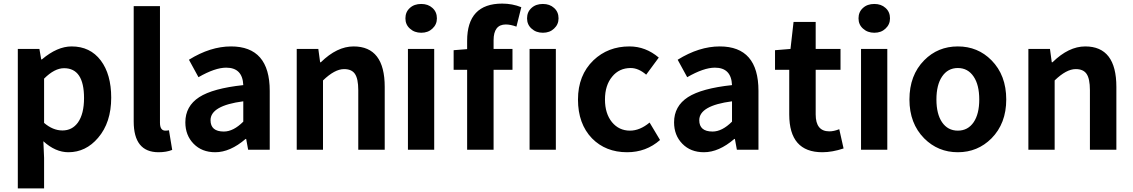

<svg xmlns="http://www.w3.org/2000/svg" viewBox="-20 -832 6297 1067"><path d="M79 -560H199L209 -502H213Q298 -574 378 -574Q481 -574 540 -496Q598 -419 598 -289Q598 -151 525 -66Q457 14 360 14Q288 14 221 -47L225 45V215H79ZM413 -151Q447 -199 447 -287Q447 -453 336 -453Q283 -453 225 -395V-149Q274 -107 327 -107Q381 -107 413 -151Z M723 -157V-798H869V-150Q869 -106 899 -106Q909 -106 919 -108L937 1Q905 14 861 14Q723 14 723 -157Z M1056 -33Q1010 -80 1010 -152Q1010 -242 1087 -292Q1163 -341 1332 -359Q1328 -456 1237 -456Q1175 -456 1083 -403L1030 -500Q1149 -574 1264 -574Q1479 -574 1479 -327V0H1359L1348 -60H1345Q1259 14 1176 14Q1102 14 1056 -33ZM1332 -156V-269Q1150 -245 1150 -164Q1150 -101 1224 -101Q1277 -101 1332 -156Z M1629 -560H1749L1759 -486H1763Q1853 -574 1945 -574Q2118 -574 2118 -349V0H1971V-331Q1971 -395 1952 -422Q1934 -448 1892 -448Q1840 -448 1775 -385V0H1629Z M2247 -560H2393V0H2247ZM2258 -673Q2233 -695 2233 -730Q2233 -766 2258 -788Q2282 -810 2321 -810Q2359 -810 2383 -788Q2408 -766 2408 -730Q2408 -696 2383 -673Q2359 -650 2321 -650Q2283 -650 2258 -673Z M2850 -684Q2817 -696 2791 -696Q2723 -696 2723 -608V-560H2828V-444H2723V0H2576V-444H2501V-553L2576 -559V-605Q2576 -812 2771 -812Q2827 -812 2877 -792Z M2923 -560H3069V0H2923ZM2934 -673Q2909 -695 2909 -730Q2909 -766 2934 -788Q2958 -810 2997 -810Q3035 -810 3059 -788Q3084 -766 3084 -730Q3084 -696 3059 -673Q3035 -650 2997 -650Q2959 -650 2934 -673Z M3270 -63Q3192 -144 3192 -279Q3192 -414 3278 -497Q3359 -574 3478 -574Q3568 -574 3641 -512L3571 -417Q3528 -454 3485 -454Q3421 -454 3382 -406Q3342 -358 3342 -279Q3342 -201 3381 -153Q3420 -106 3481 -106Q3536 -106 3590 -151L3648 -54Q3571 14 3465 14Q3346 14 3270 -63Z M3772 -33Q3726 -80 3726 -152Q3726 -242 3803 -292Q3879 -341 4048 -359Q4044 -456 3953 -456Q3891 -456 3799 -403L3746 -500Q3865 -574 3980 -574Q4195 -574 4195 -327V0H4075L4064 -60H4061Q3975 14 3892 14Q3818 14 3772 -33ZM4048 -156V-269Q3866 -245 3866 -164Q3866 -101 3940 -101Q3993 -101 4048 -156Z M4366 -196V-444H4287V-553L4373 -560L4390 -710H4513V-560H4651V-444H4513V-196Q4513 -102 4589 -102Q4614 -102 4644 -114L4668 -7Q4605 14 4550 14Q4366 14 4366 -196Z M4765 -560H4911V0H4765ZM4776 -673Q4751 -695 4751 -730Q4751 -766 4776 -788Q4800 -810 4839 -810Q4877 -810 4901 -788Q4926 -766 4926 -730Q4926 -696 4901 -673Q4877 -650 4839 -650Q4801 -650 4776 -673Z M5116 -63Q5034 -146 5034 -279Q5034 -414 5116 -497Q5192 -574 5303 -574Q5414 -574 5490 -497Q5572 -414 5572 -279Q5572 -146 5490 -63Q5413 14 5303 14Q5193 14 5116 -63ZM5391 -153Q5422 -199 5422 -279Q5422 -360 5391 -406Q5359 -454 5303 -454Q5247 -454 5215 -406Q5184 -360 5184 -279Q5184 -199 5215 -153Q5247 -106 5303 -106Q5359 -106 5391 -153Z M5695 -560H5815L5825 -486H5829Q5919 -574 6011 -574Q6184 -574 6184 -349V0H6037V-331Q6037 -395 6018 -422Q6000 -448 5958 -448Q5906 -448 5841 -385V0H5695Z"/></svg>

Font: KaiGen Gothic SC Bold
Style: Bold
Weight: 700
Designer: Ryoko NISHIZUKA Ë•øÂ°öÊ∂ºÂ≠ê (kana & ideographs); Paul D. Hunt (Latin, Greek & Cyrillic); Wenlong ZHANG Âº†ÊñáÈæô (bopom
Version: Version 1.001 October 10, 2014